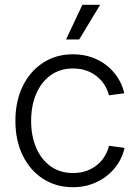

<svg xmlns="http://www.w3.org/2000/svg" viewBox="-20 -762 574 792"><path d="M281.2 10.3Q210.9 10.3 157.2 -24.7Q103.5 -59.6 73.5 -121.3Q43.5 -183.1 43.5 -263.2Q43.5 -344.2 73.5 -406Q103.5 -467.8 157.2 -502.9Q210.9 -538.1 281.2 -538.1Q323.2 -538.1 358.9 -525.4Q394.5 -512.7 421.9 -490.5Q449.2 -468.3 467.3 -439.2Q485.4 -410.2 492.7 -377.4L429.2 -368.7Q424.3 -390.1 412.1 -410.2Q399.9 -430.2 381.1 -445.8Q362.3 -461.4 337.4 -470.5Q312.5 -479.5 281.2 -479.5Q227.5 -479.5 188.7 -451.4Q149.9 -423.3 129.2 -374.5Q108.4 -325.7 108.4 -263.2Q108.4 -201.2 129.2 -152.6Q149.9 -104 188.7 -76.2Q227.5 -48.3 281.2 -48.3Q312.5 -48.3 337.4 -57.4Q362.3 -66.4 381.1 -82Q399.9 -97.7 412.1 -117.9Q424.3 -138.2 429.7 -160.6L493.7 -151.9Q486.8 -119.1 468.5 -89.8Q450.2 -60.5 422.4 -38.1Q394.5 -15.6 358.9 -2.7Q323.2 10.3 281.2 10.3ZM252.4 -599.1 319.8 -742.2H393.1L306.6 -599.1Z"/></svg>

Font: Inter 24pt Light
Style: Regular
Weight: 300
Designer: Rasmus Andersson
Foundry: rsms
Version: Version 4.001;git-66647c0bb